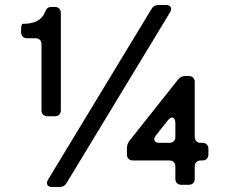

<svg xmlns="http://www.w3.org/2000/svg" viewBox="-20 -753 915 773"><path d="M619 -733H648Q658 -733 663.5 -728.5Q669 -724 669 -717Q669 -711 665 -704L248 -16Q239 0 219 0H190Q180 0 174.5 -4.5Q169 -9 169 -16Q169 -22 173 -29L590 -717Q599 -733 619 -733ZM201 -285H171Q160 -285 153.5 -291.5Q147 -298 147 -309V-575Q147 -586 140.5 -592.5Q134 -599 123 -599H89Q78 -599 71.5 -605.5Q65 -612 65 -623V-633Q65 -657 72 -657Q143 -657 161 -704Q165 -715 171 -720Q177 -725 187 -725H201Q212 -725 218.5 -718.5Q225 -712 225 -701V-309Q225 -298 218.5 -291.5Q212 -285 201 -285ZM764 -423V-202Q764 -191 770.5 -184.5Q777 -178 788 -178H795Q806 -178 812.5 -171.5Q819 -165 819 -154V-131Q819 -120 812.5 -113.5Q806 -107 795 -107H788Q777 -107 770.5 -100.5Q764 -94 764 -83V-33Q764 -22 757.5 -15.5Q751 -9 740 -9H710Q699 -9 692.5 -15.5Q686 -22 686 -33V-83Q686 -94 679.5 -100.5Q673 -107 662 -107H515Q504 -107 497.5 -113.5Q491 -120 491 -131V-156Q491 -173 501 -186L697 -433Q708 -447 726 -447H740Q751 -447 757.5 -440.5Q764 -434 764 -423ZM686 -202V-259Q686 -268 682 -274Q678 -280 673 -280Q666 -280 657 -270L607 -207Q601 -198 601 -192Q601 -186 606.5 -182Q612 -178 621 -178H662Q673 -178 679.5 -184.5Q686 -191 686 -202Z"/></svg>

Font: Shippori Gothic B2 Bold
Style: Regular
Weight: 700
Designer: FONTDASU
Foundry: FONTDASU / Google Inc. / but / Adobe
Version: Version 1.130